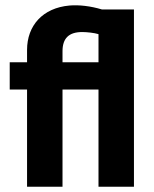

<svg xmlns="http://www.w3.org/2000/svg" viewBox="-20 -711 587 731"><path d="M83 0H218V-370H355V0H490V-675H368C325 -688 281 -693 245 -690C142 -681 83 -613 83 -521V-474H17V-370H83ZM218 -474V-516C218 -565 242 -589 293 -589C310 -589 339 -586 355 -581V-474Z"/></svg>

Font: Kanit Medium
Style: Regular
Weight: 500
Designer: Katatrad Team
Foundry: CadsonDemak
Version: Version 1.000;PS 001.000;hotconv 1.0.88;makeotf.lib2.5.64775